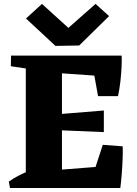

<svg xmlns="http://www.w3.org/2000/svg" viewBox="-20 -940 683 960"><path d="M30 0 24 -32Q45.5 -47.5 70.6 -60.5Q95.8 -73.5 123 -85L124 0ZM581.5 0 428.5 -16 494 -216 593.5 -208.2Q594.5 -180 593 -142.2Q591.5 -104.5 588.5 -67Q585.5 -29.5 581.5 0ZM155.8 -590.8 34.2 -608.8 35.2 -662H156.8ZM470.2 -459.5 437 -644 588.2 -662Q589.5 -640.8 587.9 -605.8Q586.2 -570.8 581.9 -532.1Q577.5 -493.5 570 -459.5ZM109 0V-662H289.8V0ZM499.2 -279.5 259.2 -289.5V-368L499.2 -387.5ZM574.2 -553.5 252.2 -576 177.2 -662H588.2ZM182.5 0 257.5 -89.5 575.8 -114.5 580.8 0ZM257.2 -710.5 110 -847.5 189.8 -920.5 322 -800.5 457.8 -920.5 525.5 -859.5 375.8 -712.5Z"/></svg>

Font: Eczar
Style: Regular
Weight: 400
Designer: Vaibhav Singh
Foundry: Rosetta Type Foundry
Version: Version 2.000